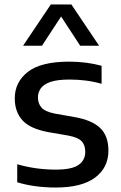

<svg xmlns="http://www.w3.org/2000/svg" viewBox="-20 -828 540 858"><path d="M229.5 10Q182.5 10 139.2 4.2Q96 -1.5 57 -13.5V-94Q100.5 -81.5 143 -75.8Q185.5 -70 229 -70Q301 -70 331 -91Q361 -112 361 -149.5Q361 -180.5 344.2 -197.5Q327.5 -214.5 283.5 -222.5L196 -237.5Q115 -252.5 80.5 -290.2Q46 -328 46 -388.5Q46 -461 104.5 -506.8Q163 -552.5 289 -552.5Q327.5 -552.5 364.8 -547.8Q402 -543 434 -534V-453.5Q399 -463.5 363.5 -468Q328 -472.5 290.5 -472.5Q236 -472.5 205.2 -461.8Q174.5 -451 162 -432.8Q149.5 -414.5 149.5 -392.5Q149.5 -365.5 165.5 -347.2Q181.5 -329 224.5 -320.5L312 -305Q390.5 -291.5 427.5 -256.2Q464.5 -221 464.5 -155Q464.5 -79 405 -34.5Q345.5 10 229.5 10ZM83 -623.5 207 -808H299L423 -623.5H338.5L242 -771H264L167.5 -623.5Z"/></svg>

Font: Encode Sans SemiExpanded Medium
Style: Regular
Weight: 500
Width: 6
Designer: Multiple Designers
Foundry: Impallari Type
Version: Version 3.002